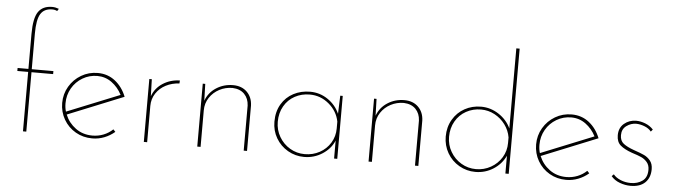

<svg xmlns="http://www.w3.org/2000/svg" viewBox="-48 -949 4033 1149"><g transform="rotate(5 1969.0 -374.5)"><path d="M115 -357H50V-375H115V-585Q115 -680 141.5 -718.5Q168 -757 225 -757Q244 -757 265 -749L256 -735Q244 -742 226 -742Q178 -742 156.5 -707.5Q135 -673 135 -589V-375H265V-357H135V0H115Z M653 -59 666 -45Q638 -21 603.5 -7.5Q569 6 531 6Q476 6 431 -20Q386 -46 360 -91Q334 -136 334 -190Q334 -244 360.5 -289Q387 -334 432 -360.5Q477 -387 531 -387Q591 -387 635.5 -352Q680 -317 703 -259L367 -123Q387 -74 430 -42.5Q473 -11 531 -11Q566 -11 597.5 -23.5Q629 -36 653 -59ZM354 -190Q354 -162 361 -140L678 -268Q655 -313 616.5 -341Q578 -369 530 -369Q482 -369 441.5 -345Q401 -321 377.5 -280Q354 -239 354 -190Z M1024 -385 1023 -367Q979 -365 942 -346Q905 -327 883 -293.5Q861 -260 861 -218V0H841V-378H856L859 -276Q877 -326 922.5 -355Q968 -384 1024 -385Z M1461 -273V0H1441V-271Q1439 -313 1413.5 -339.5Q1388 -366 1342 -368Q1300 -368 1263.5 -349Q1227 -330 1204.5 -296Q1182 -262 1182 -219V0H1162V-378H1177L1180 -277Q1198 -327 1243 -356Q1288 -385 1344 -385Q1396 -385 1427.5 -354Q1459 -323 1461 -273Z M2003 -378V0H1984V-108Q1963 -58 1913.5 -26Q1864 6 1804 6Q1751 6 1706 -20Q1661 -46 1635 -90.5Q1609 -135 1609 -189Q1609 -250 1635.5 -294.5Q1662 -339 1707 -362.5Q1752 -386 1807 -386Q1865 -386 1913 -353.5Q1961 -321 1984 -269L1988 -378ZM1984 -181V-222Q1972 -284 1921.5 -326.5Q1871 -369 1806 -369Q1757 -369 1716.5 -347Q1676 -325 1652.5 -284Q1629 -243 1629 -190Q1629 -141 1653 -100Q1677 -59 1717.5 -35Q1758 -11 1806 -11Q1855 -11 1895.5 -33Q1936 -55 1960 -94Q1984 -133 1984 -181Z M2490 -273V0H2470V-271Q2468 -313 2442.5 -339.5Q2417 -366 2371 -368Q2329 -368 2292.5 -349Q2256 -330 2233.5 -296Q2211 -262 2211 -219V0H2191V-378H2206L2209 -277Q2227 -327 2272 -356Q2317 -385 2373 -385Q2425 -385 2456.5 -354Q2488 -323 2490 -273Z M3033 -752V0H3013V-107Q2989 -56 2940.5 -25Q2892 6 2833 6Q2780 6 2735 -20Q2690 -46 2664 -91Q2638 -136 2638 -190Q2638 -247 2664.5 -292Q2691 -337 2735.5 -361.5Q2780 -386 2834 -386Q2891 -386 2940 -354Q2989 -322 3013 -271V-752ZM3013 -184V-217Q3006 -259 2980.5 -293.5Q2955 -328 2917 -348.5Q2879 -369 2835 -369Q2786 -369 2745.5 -346.5Q2705 -324 2681.5 -283Q2658 -242 2658 -190Q2658 -141 2682 -100Q2706 -59 2746.5 -35Q2787 -11 2835 -11Q2883 -11 2924 -34Q2965 -57 2989 -96.5Q3013 -136 3013 -184Z M3500 -59 3513 -45Q3485 -21 3450.5 -7.5Q3416 6 3378 6Q3323 6 3278 -20Q3233 -46 3207 -91Q3181 -136 3181 -190Q3181 -244 3207.5 -289Q3234 -334 3279 -360.5Q3324 -387 3378 -387Q3438 -387 3482.5 -352Q3527 -317 3550 -259L3214 -123Q3234 -74 3277 -42.5Q3320 -11 3378 -11Q3413 -11 3444.5 -23.5Q3476 -36 3500 -59ZM3201 -190Q3201 -162 3208 -140L3525 -268Q3502 -313 3463.5 -341Q3425 -369 3377 -369Q3329 -369 3288.5 -345Q3248 -321 3224.5 -280Q3201 -239 3201 -190Z M3648 -40 3660 -52Q3675 -33 3703.5 -21Q3732 -9 3765 -9Q3806 -9 3835 -30Q3864 -51 3864 -97Q3864 -125 3849 -142.5Q3834 -160 3814 -169Q3794 -178 3756 -190Q3711 -206 3687 -226.5Q3663 -247 3663 -287Q3663 -332 3693.5 -357.5Q3724 -383 3766 -383Q3792 -383 3820.5 -372Q3849 -361 3869 -339L3858 -326Q3843 -345 3816.5 -355Q3790 -365 3767 -365Q3736 -365 3709 -345.5Q3682 -326 3682 -289Q3682 -256 3703.5 -239Q3725 -222 3767 -207Q3808 -193 3829.5 -183Q3851 -173 3867 -153.5Q3883 -134 3883 -102Q3883 -51 3852.5 -21.5Q3822 8 3765 8Q3733 8 3700.5 -4Q3668 -16 3648 -40Z"/></g></svg>

Font: Josefin Sans Thin
Style: Regular
Weight: 250
Designer: Santiago Orozco
Foundry: Typemade
Version: Version 2.000